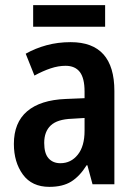

<svg xmlns="http://www.w3.org/2000/svg" viewBox="-20 -717 527 747"><path d="M255 -553Q425 -553 425 -363V0H340L320 -74H317Q290 -31 257 -10.5Q224 10 172 10Q104 10 69 -38Q34 -86 34 -157Q34 -240 85.5 -284Q137 -328 236 -332L309 -335V-361Q309 -413 290.5 -437Q272 -461 235 -461Q207 -461 177 -451Q147 -441 114 -423L80 -508Q117 -529 161 -541Q205 -553 255 -553ZM260 -255Q203 -253 177.5 -229Q152 -205 152 -161Q152 -120 169 -101Q186 -82 215 -82Q256 -82 282.5 -115Q309 -148 309 -208V-258ZM389 -697V-613H109V-697Z"/></svg>

Font: Noto Sans Georgian Condensed SemiBold
Style: Regular
Weight: 600
Width: 3
Designer: Monotype Design Team, Akaki Razmadze
Foundry: Google LLC
Version: Version 2.005; ttfautohint (v1.8.4.7-5d5b)